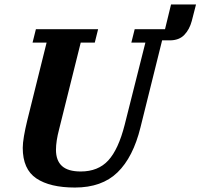

<svg xmlns="http://www.w3.org/2000/svg" viewBox="-20 -829 899 861"><path d="M316 12Q204 12 143 -29Q82 -70 82 -166Q82 -187 87.5 -219Q93 -251 102 -288L189 -638H126L141 -698H420L405 -638H342L245 -249Q231 -196 231 -157Q231 -109 258 -84.5Q285 -60 342 -60Q420 -60 465.5 -109.5Q511 -159 539 -269L632 -638H569L584 -698H720L747 -809H859L840 -735Q830 -697 806.5 -672.5Q783 -648 741 -648H707L610 -258Q577 -124 507 -56Q437 12 316 12Z"/></svg>

Font: IBM Plex Serif
Style: Bold Italic
Weight: 700
Italic angle: -14°
Designer: Mike Abbink, Paul van der Laan, Pieter van Rosmalen
Foundry: Bold Monday
Version: Version 3.001